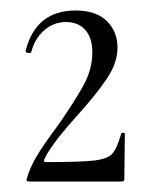

<svg xmlns="http://www.w3.org/2000/svg" viewBox="-20 -749 291 366"><path d="M89 -508Q122 -555 139 -586Q156 -617 156 -649Q156 -677 142.5 -692Q129 -707 106 -707Q82 -707 64 -691Q46 -675 40 -651Q39 -647 33.5 -648Q28 -649 29 -653Q49 -729 124 -729Q163 -729 183.5 -709Q204 -689 204 -658Q204 -629 183 -598Q162 -567 123 -524Q74 -469 64 -444Q64 -440 66 -440Q134 -440 159.5 -443Q185 -446 194 -456Q203 -466 211 -494Q211 -496 214.5 -496Q218 -496 218 -494L217 -407Q217 -403 212 -403H35Q29 -403 31 -408Q37 -430 51 -453Q65 -476 89 -508Z"/></svg>

Font: Cormorant Garamond
Style: Regular
Weight: 400
Designer: Christian Thalmann (Catharsis Fonts)
Version: Version 3.000